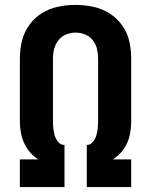

<svg xmlns="http://www.w3.org/2000/svg" viewBox="-20 -763 616 783"><path d="M61 0H243V-172H241Q227 -172 217 -184.5Q207 -197 203 -211Q199 -225 197.5 -240Q196 -255 196 -269V-525Q196 -545 201 -564Q206 -583 218.5 -599Q231 -615 249.5 -622.5Q268 -630 288 -630Q308 -630 327 -622.5Q346 -615 358.5 -599Q371 -583 375.5 -564Q380 -545 380 -525V-269Q380 -255 378.5 -240Q377 -225 373 -211Q369 -197 359 -184.5Q349 -172 335 -172H334V0H515V-113H440Q466 -129 484 -154.5Q502 -180 508.5 -209.5Q515 -239 515 -269V-525Q515 -561 507 -596Q499 -631 477.5 -660.5Q456 -690 425.5 -709Q395 -728 359.5 -735.5Q324 -743 288 -743Q252 -743 216.5 -735.5Q181 -728 150.5 -709Q120 -690 99 -660.5Q78 -631 69.5 -596Q61 -561 61 -525V-269Q61 -239 68 -209.5Q75 -180 92.5 -154.5Q110 -129 136 -113H61Z"/></svg>

Font: Iosevka Sparkle Extrabold
Style: Regular
Weight: 800
Designer: Belleve Invis
Foundry: Belleve Invis
Version: Version 4.5.0; ttfautohint (v1.8.3)